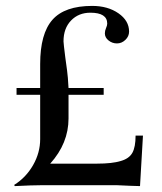

<svg xmlns="http://www.w3.org/2000/svg" viewBox="-20 -627 547 650"><path d="M30 3 28 -1Q68 -26 92 -68Q116 -110 116 -156V-306H36V-329H116V-410Q116 -513 157.5 -560Q199 -607 292 -607Q345 -607 381 -582Q417 -557 417 -520Q417 -504 404.5 -492Q392 -480 376 -480Q360 -480 347.5 -490Q335 -500 335 -514Q335 -523 339 -532Q343 -541 343 -547Q343 -584 286 -584Q246 -584 220.5 -557.5Q195 -531 195 -487Q195 -481 201 -433Q204 -412 207 -389Q210 -368 212 -329H331V-306H212V-226Q212 -142 150 -73H308Q360 -73 389 -82Q417 -90 428 -109.5Q439 -129 439 -168H464L454 3L421 2Q387 0 376 0H120Q90 0 30 3Z"/></svg>

Font: UnnaRegular
Style: Regular
Weight: 400
Designer: Jorge de Buen Unna
Foundry: Omnibus-Type
Version: Version 2.008;hotconv 1.0.109;makeotfexe 2.5.65596